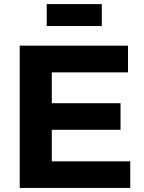

<svg xmlns="http://www.w3.org/2000/svg" viewBox="-20 -925 708 945"><path d="M210 -796.9V-904.8H481V-796.9ZM77.1 0V-700.2H609.9V-568.8H234.9V-417H573.2V-286.1H234.9V-130.9H621.1V0Z"/></svg>

Font: TruenoSBd
Style: Demi
Weight: 600
Designer: Julieta Ulanovsky
Foundry: Julieta Ulanovsky
Version: Version 3.001b